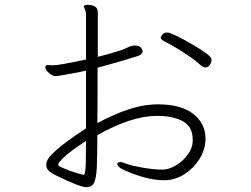

<svg xmlns="http://www.w3.org/2000/svg" viewBox="-20 -758 1040 797"><path d="M612 -324 634 -325Q732 -325 782.5 -285Q833 -245 833 -183V-176Q831 -134 807 -96.5Q783 -59 746.5 -35.5Q710 -12 669 -10H659Q600 -10 524 -40Q493 -52 480 -60Q467 -70 467 -77.5Q467 -85 479 -85H484Q487 -85 506.5 -77.5Q526 -70 572.5 -62Q619 -54 651 -54L667 -55Q692 -59 717.5 -76Q743 -93 761 -118.5Q779 -144 780 -171V-178Q780 -232 739.5 -254.5Q699 -277 631 -277Q526 -277 384 -197Q384 -114 382 -67Q380 -20 371 -0.5Q362 19 337.5 19Q313 19 216 -28Q196 -38 190 -43Q172 -54 172 -74Q172 -94 193 -115Q235 -159 337 -225V-465Q309 -458 279.5 -453Q250 -448 234 -445Q218 -442 208.5 -442Q199 -442 183.5 -455Q168 -468 168 -479Q168 -488 179 -488L201 -487Q226 -487 337 -511V-693Q337 -710 332.5 -719Q328 -728 328 -731V-732Q331 -738 342 -738Q386 -738 386 -707V-522Q486 -548 504.5 -558.5Q523 -569 540.5 -569Q558 -569 565 -560Q572 -551 572 -546Q572 -532 551 -525Q469 -499 385 -477Q385 -419 385 -361Q385 -303 384 -247Q519 -319 612 -324ZM647 -602Q654 -623 674 -623H677Q704 -617 781 -572Q858 -527 858 -512V-507Q858 -498 850.5 -488Q843 -478 833.5 -478Q824 -478 813 -487Q792 -508 740.5 -541Q689 -574 662 -586Q658 -589 652.5 -593Q647 -597 647 -602ZM337 -173Q267 -127 244.5 -104.5Q222 -82 222 -77.5Q222 -73 224 -69Q269 -46 327 -32Q335 -32 336 -79Q337 -126 337 -173Z"/></svg>

Font: ToneOZ-Pinyin-WenKai-Light
Style: Light
Weight: 300
Designer: Fontworks Inc.
Foundry: ToneOZ
Version: Version 0.240331